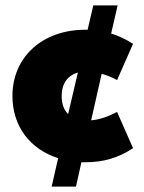

<svg xmlns="http://www.w3.org/2000/svg" viewBox="-20 -590 532 710"><path d="M261 100 281 10H295C363 10 417 -6 472 -42L413 -176C376 -157 348 -148 317 -145L356 -317C375 -312 392 -305 413 -294L472 -428C445 -445 418 -458 391 -466L415 -570H325L304 -480H295C139 -480 26 -381 26 -235C26 -122 92 -38 195 -5L171 100ZM208 -235C208 -282 231 -311 268 -322L232 -168C216 -184 208 -206 208 -235Z"/></svg>

Font: Gantari Black
Style: Regular
Weight: 900
Designer: Anugrah Pasau
Foundry: Lafontype
Version: Version 1.000